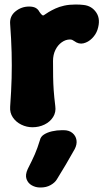

<svg xmlns="http://www.w3.org/2000/svg" viewBox="-20 -542 466 851"><path d="M124 22Q98 22 74.5 10.5Q51 -1 37 -21.5Q23 -42 25 -69Q30 -139 31.5 -195.5Q33 -252 31.5 -309.5Q30 -367 25 -435Q22 -470 48.5 -491.5Q75 -513 109 -513Q127 -513 138 -507Q149 -501 155 -489Q162 -479 166.5 -475.5Q171 -472 175 -475Q183 -481 195.5 -488.5Q208 -496 225 -504Q242 -512 264.5 -517Q287 -522 315 -522Q325 -522 334.5 -521.5Q344 -521 351 -520Q387 -516 407 -486Q427 -456 412 -410Q405 -389 388 -372Q371 -355 350 -350Q329 -345 309 -360Q305 -363 300.5 -365Q296 -367 290 -367Q271 -367 253.5 -354.5Q236 -342 225.5 -320.5Q215 -299 215 -272Q215 -230 215.5 -200.5Q216 -171 218 -142Q220 -113 225 -72Q229 -45 215.5 -23.5Q202 -2 177.5 10Q153 22 124 22ZM232 253Q223 268 204 278.5Q185 289 161 289H157Q138 289 121 279.5Q104 270 97.5 251.5Q91 233 103 207Q123 168 134.5 141.5Q146 115 157 79Q160 64 174.5 54.5Q189 45 210.5 40Q232 35 255 35H262Q286 35 301 47.5Q316 60 319 79Q322 98 311 119Q289 158 272 187Q255 216 232 253Z"/></svg>

Font: Winky Sans ExtraBold
Style: Regular
Weight: 800
Designer: Simon Atzbach
Foundry: typofactur
Version: Version 1.205